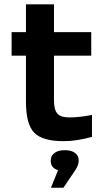

<svg xmlns="http://www.w3.org/2000/svg" viewBox="-20 -650 459 896"><path d="M303.2 -102.1Q353 -102.1 409.2 -113.8V-11.2Q336.9 8.8 276.9 8.8Q178.2 8.8 139.6 -30.8Q101.1 -70.3 101.1 -175.8V-390.1H34.2V-500H101.1V-629.9H231.9V-500H405.8V-390.1H231.9V-182.1Q231.9 -137.7 247.8 -119.9Q263.7 -102.1 303.2 -102.1ZM216.8 101.1V99.1Q216.8 77.1 234.1 64Q251.5 50.8 282.2 50.8Q312.5 50.8 329.8 63.5Q347.2 76.2 347.2 98.1V100.1Q347.2 119.6 332 143.1L275.9 226.1H217.8L251 144Q216.8 133.8 216.8 101.1Z"/></svg>

Font: LT Wave Text Bold
Style: Regular
Weight: 700
Designer: Daniel Lyons
Version: Version 2.5 (Glyphs App)